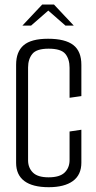

<svg xmlns="http://www.w3.org/2000/svg" viewBox="-20 -793 411 820"><path d="M188.1 6.5Q119.5 6.5 84.1 -19.8Q48.8 -46.2 48.8 -97.5V-516.4Q48.8 -572.2 81 -599.8Q113.3 -627.5 185.1 -627.5Q258.5 -627.5 293.2 -600.6Q327.8 -573.7 327.5 -515.4V-382.6L277.1 -375.4V-503.5Q277.1 -541.1 258.8 -563.1Q240.5 -585.1 187.4 -585.1Q136 -585.1 118 -562.6Q99.9 -540.2 99.9 -504.5V-108.4Q99.9 -76.7 120.4 -56.2Q140.8 -35.7 187.4 -35.7Q235.2 -35.7 256.1 -56.2Q277.1 -76.7 277.1 -109.2V-231.4L327.5 -238.9V-98.3Q327.5 -46.2 291.2 -19.8Q254.9 6.5 188.1 6.5ZM75.8 -683.8 160.1 -773.5H210.7L294.9 -683.8H259.4L186.2 -747.8L112.9 -683.8Z"/></svg>

Font: Smooch Sans Thin
Style: Regular
Weight: 100
Designer: Robert E. Leuschke
Foundry: Robert E. Leuschke
Version: Version 1.010